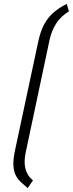

<svg xmlns="http://www.w3.org/2000/svg" viewBox="-20 -838 371 978"><path d="M331 -780 320 -818Q281 -799 252 -773.5Q223 -748 204.5 -713Q186 -678 175 -627L56 -70Q46 -22 48.5 8.5Q51 39 62 58.5Q73 78 89 92Q105 106 121 120L148 81Q133 69 123.5 54Q114 39 109.5 21Q105 3 105.5 -17.5Q106 -38 111 -62L233 -637Q238 -660 246.5 -680.5Q255 -701 267 -719.5Q279 -738 295 -753Q311 -768 331 -780Z"/></svg>

Font: Advent Pro
Style: Italic
Weight: 400
Italic angle: -12°
Designer: VivaRado, Andreas Kalpakidis
Foundry: VivaRado, Andreas Kalpakidis
Version: Version 3.000